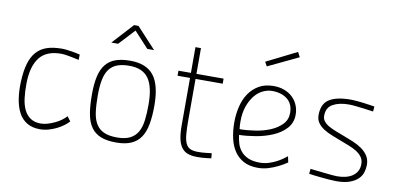

<svg xmlns="http://www.w3.org/2000/svg" viewBox="-71 -966 2487 1198"><g transform="rotate(10 1172.5 -367.0)"><path d="M278 -509Q292 -509 308.5 -507Q325 -505 341 -502.5Q357 -500 370.5 -497Q384 -494 393 -492L392 -458Q383 -460 369.5 -463Q356 -466 340.5 -469Q325 -472 308.5 -474.5Q292 -477 278 -477Q185 -477 142 -421.5Q99 -366 97 -261Q96 -208 101.5 -164.5Q107 -121 122 -90.5Q137 -60 163 -43Q189 -26 228 -26Q249 -26 272 -33Q295 -40 317 -50.5Q339 -61 357 -74.5Q375 -88 385 -100L407 -71Q395 -57 375.5 -42.5Q356 -28 332.5 -16.5Q309 -5 282.5 2.5Q256 10 228 10Q180 10 146.5 -10Q113 -30 93.5 -66.5Q74 -103 66 -154Q58 -205 61 -266Q64 -331 77.5 -377Q91 -423 117 -452.5Q143 -482 182.5 -495.5Q222 -509 278 -509Z M711 -509Q813 -509 860 -449Q907 -389 907 -259Q907 -193 898 -142.5Q889 -92 867 -58.5Q845 -25 807 -8Q769 9 711 9Q652 9 613.5 -6.5Q575 -22 552 -54.5Q529 -87 520 -138Q511 -189 511 -261Q511 -327 521.5 -374Q532 -421 555.5 -451Q579 -481 617 -495Q655 -509 711 -509ZM711 -23Q762 -23 793.5 -39Q825 -55 842 -85Q859 -115 864.5 -159Q870 -203 870 -259Q870 -372 832.5 -424.5Q795 -477 711 -477Q666 -477 635 -465.5Q604 -454 584.5 -428.5Q565 -403 556.5 -361.5Q548 -320 548 -261Q548 -200 554 -155.5Q560 -111 578 -81.5Q596 -52 628 -37.5Q660 -23 711 -23ZM695 -732H723L845 -600H802L710 -700L617 -600H574Z M1131 -468V-206Q1131 -154 1134 -118.5Q1137 -83 1146.5 -61.5Q1156 -40 1174.5 -31Q1193 -22 1223 -22Q1234 -22 1248.5 -22.5Q1263 -23 1277 -25Q1293 -27 1311 -29L1314 3Q1298 5 1282 7Q1268 9 1252 9.5Q1236 10 1223 10Q1189 10 1165 1Q1141 -8 1125.5 -29Q1110 -50 1103 -84Q1096 -118 1096 -168V-468H1017V-500H1096V-663H1131V-500H1303V-468Z M1616 -23Q1644 -23 1669 -30.5Q1694 -38 1716 -49Q1738 -60 1755 -72Q1772 -84 1783 -93L1791 -55Q1764 -36 1734 -22Q1708 -9 1676 1Q1644 11 1609 11Q1556 11 1519.5 -8.5Q1483 -28 1460 -62Q1437 -96 1426.5 -143Q1416 -190 1416 -244Q1416 -293 1427 -341Q1438 -389 1462.5 -426Q1487 -463 1525.5 -486Q1564 -509 1619 -509Q1659 -509 1690 -496.5Q1721 -484 1742 -463Q1763 -442 1774 -414.5Q1785 -387 1785 -357Q1785 -304 1752 -268.5Q1719 -233 1669.5 -212Q1620 -191 1563.5 -181.5Q1507 -172 1459 -171Q1462 -144 1470 -117.5Q1478 -91 1495.5 -70Q1513 -49 1542 -36Q1571 -23 1616 -23ZM1456 -207Q1502 -207 1554 -215Q1606 -223 1649 -241Q1692 -259 1720.5 -288.5Q1749 -318 1749 -361Q1749 -418 1712 -447.5Q1675 -477 1615 -477Q1587 -477 1558 -463.5Q1529 -450 1506 -422Q1483 -394 1468 -352.5Q1453 -311 1453 -254Q1453 -231 1456 -207ZM1732 -745 1748 -714 1555 -622 1540 -649Z M2257 -460Q2226 -464 2198 -468Q2173 -471 2147 -474Q2121 -477 2102 -477Q2040 -477 2000.5 -455Q1961 -433 1961 -381Q1961 -361 1973 -346Q1985 -331 2005.5 -319.5Q2026 -308 2051.5 -298Q2077 -288 2104 -278Q2134 -267 2165 -254Q2196 -241 2221 -223.5Q2246 -206 2261.5 -182Q2277 -158 2277 -125Q2277 -102 2270 -78.5Q2263 -55 2244 -36Q2225 -17 2191.5 -4.5Q2158 8 2106 8Q2086 8 2061.5 6Q2037 4 2012 1.5Q1987 -1 1965.5 -3.5Q1944 -6 1932 -8L1935 -40Q1949 -38 1973.5 -35.5Q1998 -33 2024 -30Q2050 -27 2072.5 -25Q2095 -23 2105 -23Q2134 -23 2159 -29Q2184 -35 2202.5 -47.5Q2221 -60 2231.5 -79Q2242 -98 2242 -124Q2242 -151 2228 -169.5Q2214 -188 2192 -201.5Q2170 -215 2142.5 -225.5Q2115 -236 2089 -246Q2062 -257 2033 -268Q2004 -279 1980 -294Q1956 -309 1941 -329.5Q1926 -350 1926 -380Q1926 -411 1935.5 -435.5Q1945 -460 1966.5 -476Q1988 -492 2023.5 -500.5Q2059 -509 2110 -509Q2126 -509 2146.5 -507Q2167 -505 2188 -502.5Q2209 -500 2227.5 -497Q2246 -494 2260 -492Z"/></g></svg>

Font: Panefresco 1wt
Style: Regular
Weight: 250
Version: Version 1.000